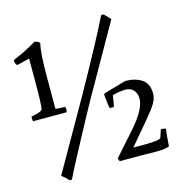

<svg xmlns="http://www.w3.org/2000/svg" viewBox="-111 -829 909 957"><g transform="rotate(-15 344.0 -350.0)"><path d="M495 -725Q497 -728 502 -728Q507 -728 511 -725Q515 -720 540 -695L339 -341Q319 -306 239 -157Q159 -8 144 25Q142 28 137 28Q132 28 129 25Q118 12 96 -5L303 -368Q439 -611 495 -725ZM141 -685Q161 -681 167 -671Q155 -627 155 -500V-335Q168 -332 204 -332Q207 -325 207 -318Q207 -311 204 -304H31Q29 -315 29 -328Q85 -338 88 -352Q93 -372 93 -497V-611L28 -595Q17 -603 17 -623Q82 -650 141 -685ZM589 1 515 0H397Q392 -8 392 -17L495 -133Q573 -221 573 -276Q573 -303 558 -320Q543 -337 516 -337Q489 -337 449 -327L440 -271Q436 -268 428 -268Q420 -268 416 -271Q408 -331 408 -338Q408 -345 415 -347L527 -379Q578 -379 611.5 -356.5Q645 -334 645 -284Q645 -258 630.5 -233.5Q616 -209 579 -165L480 -48H539Q619 -48 623 -61L636 -101Q652 -101 661 -97Q658 -78 653 -8Q635 1 589 1Z"/></g></svg>

Font: Rosarivo
Style: Regular
Weight: 400
Designer: Pablo Ugerman
Foundry: Pablo Ugerman
Version: Version 1.003